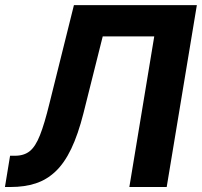

<svg xmlns="http://www.w3.org/2000/svg" viewBox="-32 -748 808 768"><path d="M-12.2 0 8.3 -125H27.8Q64 -125 86.9 -143.3Q109.9 -161.6 127.9 -207.3Q146 -252.9 166 -335L263.7 -727.5H755.4L634.8 0H485.4L585 -602.5H378.9L301.8 -294.9Q280.3 -210 252.9 -152.8Q225.6 -95.7 190.2 -62.3Q154.8 -28.8 110.6 -14.4Q66.4 0 10.7 0Z"/></svg>

Font: Inter 20pt
Style: Bold Italic
Weight: 700
Italic angle: -9.3988°
Version: Version 4.001;git-66647c0bb